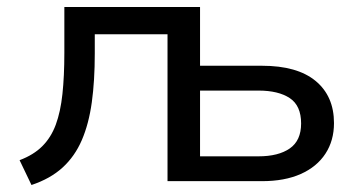

<svg xmlns="http://www.w3.org/2000/svg" viewBox="-20 -518 1037 549"><path d="M70 11 36 -60Q76 -75 101 -100Q126 -125 139.5 -161.5Q153 -198 158.5 -249Q164 -300 164 -367V-498H552V-330H729Q830 -330 882.5 -286.5Q935 -243 935 -166Q935 -116 910.5 -78.5Q886 -41 840 -20.5Q794 0 729 0H459V-420H251V-365Q251 -287 242.5 -225.5Q234 -164 214 -117.5Q194 -71 159 -39Q124 -7 70 11ZM552 -71H719Q776 -71 808.5 -93.5Q841 -116 841 -165Q841 -216 808.5 -237.5Q776 -259 719 -259H552Z"/></svg>

Font: Nunito Sans 6pt
Style: Regular
Weight: 400
Version: Version 3.101;gftools[0.9.27]